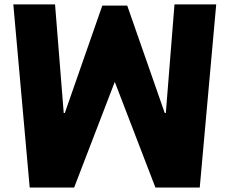

<svg xmlns="http://www.w3.org/2000/svg" viewBox="-20 -845 1036 865"><path d="M40 -825.2H228L267.1 -335.9H272L440.9 -819.8H553.2L722.2 -335.9H727.1L766.1 -825.2H954.1L879.9 0H680.2L497.1 -476.1L314 0H113.8Z"/></svg>

Font: Hussar Preview
Style: Bold
Weight: 700
Foundry: Cannot Into Space Fonts, PlusOne Fonts
Version: Version 2.29RC2 "Millennial"